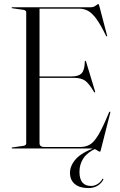

<svg xmlns="http://www.w3.org/2000/svg" viewBox="-20 -736 594 952"><path d="M37.5 -697.5Q37.5 -700 41 -700H429.5Q444 -700 454.5 -708Q465 -716 467.5 -716Q468.5 -716 469.5 -714.8Q470.5 -713.5 472 -708L511 -559.5Q512.5 -556 510 -555.5Q508 -555 506 -558Q480 -611.5 459 -640.8Q438 -670 417.8 -681.5Q397.5 -693 373 -693H176V-357H336Q370.5 -357 385.2 -373.2Q400 -389.5 400.5 -431Q401 -434.5 402.5 -434.5Q405 -435.5 407 -429.5L451.5 -282.5Q453 -278 450.5 -277.5Q448.5 -277.5 446.5 -279.5Q422 -321.5 402.2 -335.8Q382.5 -350 347 -350H176V-26.5Q176 -7 200 -7H376.5Q405 -7 425.8 -19.2Q446.5 -31.5 468.2 -68Q490 -104.5 520.5 -178.5Q523 -183 525 -182.5Q528 -182.5 526.5 -176L480 7Q478 16 476 16Q470 16 459.2 8Q448.5 0 422 0H41Q37.5 0 37.5 -2.5Q37.5 -4.5 41.5 -5L94 -12.5Q110 -14.5 110 -25V-675Q110 -685.5 94 -687.5L41.5 -695Q37.5 -695.5 37.5 -697.5ZM454 -4.5 457 -0.5Q413 19.5 393.5 49Q374 78.5 374 116Q374 186 431.5 186Q449 186 464.2 176.2Q479.5 166.5 486.5 153Q488.5 149 491 150Q494 151.5 491.5 155.5Q484.5 171 465.5 183.8Q446.5 196.5 417.5 196.5Q375 196.5 351 176.5Q327 156.5 327 121Q327 85 356.5 52.2Q386 19.5 454 -4.5Z"/></svg>

Font: Fraunces 144pt Light
Style: Regular
Weight: 300
Version: Version 1.000;[b76b70a41]